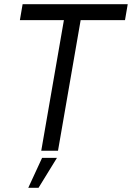

<svg xmlns="http://www.w3.org/2000/svg" viewBox="-20 -720 630 917"><path d="M288 -640H368L257 0H177ZM88 -700H590L577 -624H75ZM181 34H252L164 177H115Z"/></svg>

Font: Fixel Italic Variable 20240409 Display Thin
Style: Italic
Weight: 100
Italic angle: -10°
Designer: AlfaBravo + MacPaw
Foundry: Kyrylo Tkachov, Marchela Mozhyna, Serhii Makarenko, Maria Weinstein, Zakhar Kryvoshyya
Version: Version 1.211;Glyphs 3.2 (3225)